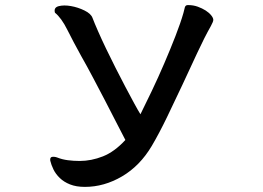

<svg xmlns="http://www.w3.org/2000/svg" viewBox="-20 -689 1040 759"><path d="M724.6 -668.9Q744.1 -668.9 761.7 -662.6Q779.3 -656.2 793 -647.5Q806.6 -638.7 814.9 -628.4Q823.2 -618.2 823.2 -610.4Q823.2 -603.5 813.5 -585.9Q788.1 -541 759.8 -480Q731.4 -418.9 701.2 -354Q670.9 -289.1 640.1 -225.6Q609.4 -162.1 580.1 -112.3Q533.2 -33.2 462.4 8.3Q391.6 49.8 315.4 49.8Q281.2 49.8 256.8 40Q232.4 30.3 216.3 14.6Q200.2 -1 191.4 -19Q182.6 -37.1 178.7 -53.7Q176.8 -67.4 186 -68.8Q195.3 -70.3 206.1 -66.4Q225.6 -58.6 248 -55.7Q270.5 -52.7 294.9 -52.7Q340.8 -52.7 386.7 -70.8Q432.6 -88.9 475.6 -135.7Q459 -167 438.5 -207.5Q418 -248 395 -292Q372.1 -335.9 348.1 -381.3Q324.2 -426.8 300.8 -467.8Q269.5 -524.4 246.1 -571.3Q222.7 -618.2 197.3 -638.7Q191.4 -659.2 211.9 -664.6Q232.4 -669.9 260.3 -665Q288.1 -660.2 314 -647.5Q339.8 -634.8 345.7 -618.2Q353.5 -597.7 367.7 -565.4Q381.8 -533.2 399.4 -496.6Q417 -460 437 -420.4Q457 -380.9 475.6 -345.7Q494.1 -310.5 509.8 -281.7Q525.4 -252.9 535.2 -237.3Q554.7 -276.4 580.1 -329.6Q605.5 -382.8 629.4 -438.5Q653.3 -494.1 673.8 -546.9Q694.3 -599.6 705.1 -637.7Q708 -651.4 710.9 -660.6Q713.9 -669.9 724.6 -668.9Z"/></svg>

Font: JasonHandwriting1
Style: Regular
Weight: 400
Version: Version 1.48.20